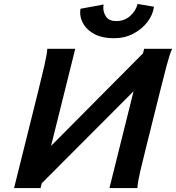

<svg xmlns="http://www.w3.org/2000/svg" viewBox="-20 -953 892 973"><path d="M704.6 -682.6 768.1 -602.1 191.4 -23.9 126.5 -100.6ZM361.3 -705.6 185.5 0H51.3L174.8 -495.6Q192.4 -566.9 205.1 -621.8Q217.8 -676.8 219.7 -705.6ZM676.3 0H534.7L710.4 -705.6H852.1Q839.4 -676.8 824.7 -621.8Q810.1 -566.9 792.5 -495.6L720.7 -208Q702.6 -136.7 690.2 -82.8Q677.7 -28.8 676.3 0ZM677.2 -933.1 760.3 -918.9Q754.9 -877.9 727.1 -841.6Q699.2 -805.2 655.5 -782.2Q611.8 -759.3 557.1 -759.3Q500 -759.3 461.9 -778.6Q423.8 -797.9 405 -827.9Q386.2 -857.9 386.2 -889.2Q386.2 -900.4 388.2 -908.7L504.9 -930.2Q503.4 -921.4 503.4 -913.6Q503.4 -889.6 518.1 -867.9Q532.7 -846.2 569.3 -846.2Q609.9 -846.2 639.2 -871.8Q668.5 -897.5 677.2 -933.1Z"/></svg>

Font: Andika
Style: Bold Italic
Weight: 700
Italic angle: -14°
Designer: Victor Gaultney, Annie Olsen, Julie Remington, Don Collingsworth, Eric Hays, Becca Hirsbrunner
Foundry: SIL International
Version: Version 6.101